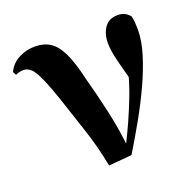

<svg xmlns="http://www.w3.org/2000/svg" viewBox="-105 -668 803 789"><g transform="rotate(-20 296.5 -273.5)"><path d="M243 11Q225 -81 198 -161Q171 -241 147 -315Q117 -403 96 -440.5Q75 -478 46 -478Q27 -478 11 -470L3 -485Q19 -519 52 -536Q85 -553 122 -553Q162 -553 189.5 -535Q217 -517 237.5 -474Q258 -431 275 -356Q295 -284 314.5 -197Q334 -110 343 -17H324L331 -33Q357 -84 377.5 -130Q398 -176 415.5 -221Q433 -266 446 -313.5Q459 -361 469 -413L459 -246Q437 -324 423.5 -377Q410 -430 410 -462Q410 -504 429.5 -531Q449 -558 486 -558Q504 -558 515.5 -552.5Q527 -547 539 -534Q543 -519 544 -505Q545 -491 545 -472Q545 -425 527 -366.5Q509 -308 479.5 -244.5Q450 -181 414.5 -118Q379 -55 344 2Z"/></g></svg>

Font: Noto Serif TC ExtraBold
Style: Regular
Weight: 800
Designer: Ryoko NISHIZUKA 西塚涼子 (kana & ideographs); Frank Grießhammer (Latin, Greek & Cyrillic); Wenlong ZHANG 张文龙 (bopomofo); San
Foundry: Adobe
Version: Version 2.002-H1;hotconv 1.1.0;makeotfexe 2.6.0